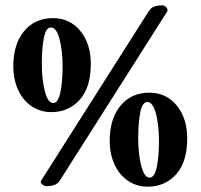

<svg xmlns="http://www.w3.org/2000/svg" viewBox="-20 -684 753 721"><path d="M30 -436Q30 -518 70.5 -567Q111 -616 179 -616Q242 -616 281.5 -568Q321 -520 321 -444Q321 -356 279.5 -309.5Q238 -263 172 -263Q132 -263 99.5 -284.5Q67 -306 48.5 -345.5Q30 -385 30 -436ZM215 -435Q215 -494 203.5 -537.5Q192 -581 171 -581Q153 -581 145 -543Q137 -505 137 -444Q137 -385 148.5 -341Q160 -297 180 -297Q198 -297 206.5 -336Q215 -375 215 -435ZM590 -664Q597 -664 603 -658Q609 -652 609 -646Q609 -642 608 -641L204 -5Q191 15 156 15Q148 15 140.5 10Q133 5 133 -1Q133 -4 134 -5L538 -641Q546 -654 558.5 -659Q571 -664 590 -664ZM392 -156Q392 -238 432.5 -287Q473 -336 541 -336Q604 -336 643.5 -288Q683 -240 683 -164Q683 -76 641.5 -29.5Q600 17 534 17Q494 17 461.5 -4.5Q429 -26 410.5 -65.5Q392 -105 392 -156ZM577 -155Q577 -214 565.5 -257.5Q554 -301 533 -301Q515 -301 507 -263Q499 -225 499 -164Q499 -105 510.5 -61Q522 -17 542 -17Q560 -17 568.5 -56Q577 -95 577 -155Z"/></svg>

Font: EB Garamond ExtraBold
Style: Regular
Weight: 800
Designer: Georg Duffner and Octavio Pardo
Foundry: Georg Duffner
Version: Version 1.000